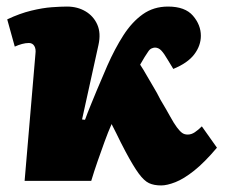

<svg xmlns="http://www.w3.org/2000/svg" viewBox="-20 -551 689 585"><path d="M230 -187 239 -186Q247 -208 256.5 -231Q266 -254 275 -276Q284 -298 292.5 -317Q301 -336 307 -351Q330 -403 356 -443.5Q382 -484 415 -507.5Q448 -531 492 -531Q544 -531 568 -503Q592 -475 592 -442Q592 -412 572 -385.5Q552 -359 508 -341L491 -369Q480 -388 471.5 -397Q463 -406 452 -406Q448 -406 442 -403.5Q436 -401 431 -393Q426 -386 420.5 -377Q415 -368 407 -354Q417 -339 426.5 -322Q436 -305 447 -287Q458 -269 469 -247Q487 -217 498.5 -196Q510 -175 519 -163Q528 -151 535 -146Q542 -141 552 -141Q563 -141 573.5 -148Q584 -155 595 -166L641 -101Q603 -56 571.5 -31Q540 -6 514.5 4Q489 14 471 14Q449 14 434 7Q419 0 402.5 -22.5Q386 -45 362 -90Q354 -105 347.5 -118Q341 -131 334.5 -144.5Q328 -158 320 -173Q309 -148 298.5 -119Q288 -90 277.5 -60Q267 -30 258 0H55L88 -387Q90 -402 84.5 -411Q79 -420 68 -420Q58 -420 47 -417Q36 -414 25 -409L2 -492Q40 -510 75 -518.5Q110 -527 138 -529Q166 -531 184 -531Q216 -531 240.5 -516.5Q265 -502 276.5 -476Q288 -450 280 -414Z"/></svg>

Font: Literata Black
Style: Italic
Weight: 900
Italic angle: -2°
Designer: Latin by Veronika Burian and Jose Scaglione. Greek by Irene Vlachou. Cyrillic by Vera Evstafieva
Foundry: TypeTogether
Version: Version 3.002